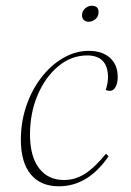

<svg xmlns="http://www.w3.org/2000/svg" viewBox="-20 -640 460 672"><path d="M186 12Q122 12 87.5 -30Q53 -72 53 -151Q53 -213 72 -269Q91 -325 124.5 -368.5Q158 -412 201 -437Q244 -462 291 -462Q338 -462 365 -437.5Q392 -413 392 -371Q392 -349 384.5 -335.5Q377 -322 364 -322Q358 -322 350 -325Q358 -349 358 -369Q358 -446 285 -446Q230 -446 184.5 -408.5Q139 -371 112 -308Q85 -245 85 -169Q85 -93 116.5 -51.5Q148 -10 204 -10Q243 -10 277 -31.5Q311 -53 351 -102L360 -93Q288 12 186 12ZM291 -564Q279 -564 273 -570.5Q267 -577 267 -586Q267 -602 278.5 -611Q290 -620 300 -620Q325 -620 325 -598Q325 -582 314 -573Q303 -564 291 -564Z"/></svg>

Font: Petrona Thin
Style: Italic
Weight: 100
Italic angle: -9°
Designer: Ringo R. Seeber
Foundry: Ringo R. Seeber
Version: Version 2.001; ttfautohint (v1.8.3)